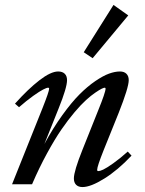

<svg xmlns="http://www.w3.org/2000/svg" viewBox="-20 -738 580 769"><path d="M351.1 -504.9 315.4 -528.8 434.6 -718.3 493.7 -676.3ZM28.3 0 149.4 -302.7Q176.8 -371.6 176.8 -382.8Q176.8 -386.7 172.4 -386.7Q167 -386.7 153.1 -379.6Q139.2 -372.6 113 -354Q86.9 -335.4 56.2 -308.6L40 -322.8Q92.3 -381.3 137.9 -416.5Q183.6 -451.7 212.9 -451.7Q230 -451.7 239.3 -442.6Q248.5 -433.6 248.5 -417Q248.5 -387.2 214.8 -303.7L157.7 -161.1Q192.4 -225.1 229.5 -276.6Q266.6 -328.1 298.6 -360.1Q330.6 -392.1 361.8 -413.3Q393.1 -434.6 416.7 -443.1Q440.4 -451.7 460.4 -451.7Q477.1 -451.7 486.3 -442.6Q495.6 -433.6 495.6 -417Q495.6 -387.7 455.6 -286.6L395 -136.2Q369.1 -71.3 369.1 -57.6Q369.1 -52.7 374 -52.7Q380.4 -52.7 393.6 -58.8Q406.7 -64.9 433.3 -83.7Q460 -102.5 491.7 -130.9L506.8 -114.7Q452.1 -56.6 397.7 -22.7Q343.3 11.2 310.5 11.2Q293.9 11.2 284.9 2.2Q275.9 -6.8 275.9 -23.4Q275.9 -52.2 310.1 -137.7L373.5 -296.4Q402.8 -368.7 402.8 -382.8Q402.8 -386.7 398.9 -386.7Q396 -386.7 387.2 -382.6Q378.4 -378.4 361.6 -366.9Q344.7 -355.5 325 -337.6Q305.2 -319.8 279.1 -289.1Q252.9 -258.3 226.3 -219.7Q199.7 -181.2 168.5 -124Q137.2 -66.9 108.4 0Z"/></svg>

Font: Elstob 10pt Medium
Style: Italic
Weight: 500
Italic angle: -20°
Designer: Peter S. Baker
Version: Version 1.015